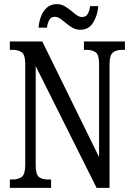

<svg xmlns="http://www.w3.org/2000/svg" viewBox="-20 -916 648 936"><path d="M28 0V-41H40Q69 -41 86 -53.5Q103 -66 103 -113V-605Q103 -649 86 -661Q69 -673 43 -673H28V-714H186L463 -150V-605Q463 -649 446.5 -661Q430 -673 403 -673H389V-714H589V-673H574Q547 -673 530.5 -660Q514 -647 514 -601V0H451L154 -594V-113Q154 -66 169.5 -53.5Q185 -41 213 -41H229V0ZM372 -771Q351 -771 334 -780.5Q317 -790 302.5 -802.5Q288 -815 274.5 -824.5Q261 -834 247 -834Q228 -834 219.5 -817.5Q211 -801 209 -781H168Q170 -810 180 -836.5Q190 -863 209.5 -879.5Q229 -896 257 -896Q277 -896 294 -886.5Q311 -877 325.5 -864.5Q340 -852 353.5 -842.5Q367 -833 380 -833Q400 -833 408.5 -849.5Q417 -866 419 -886H459Q456 -842 434.5 -806.5Q413 -771 372 -771Z"/></svg>

Font: Noto Serif Bengali ExtraCondensed
Style: Regular
Weight: 400
Width: 2
Designer: Juan Bruce, Universal Thirst, Indian Type Foundry and the Monotype Design Team.
Foundry: Monotype Imaging Inc.
Version: Version 2.003; ttfautohint (v1.8.4.7-5d5b)